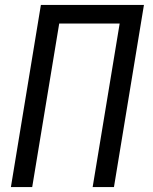

<svg xmlns="http://www.w3.org/2000/svg" viewBox="-20 -755 616 775"><path d="M24 0H110L219 -660H463L354 0H440L561 -735H145Z"/></svg>

Font: Iosevka Sparkle Oblique
Style: Regular
Weight: 400
Italic angle: -9°
Designer: Belleve Invis
Foundry: Belleve Invis
Version: Version 4.5.0; ttfautohint (v1.8.3)